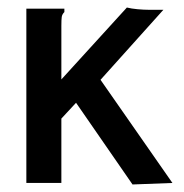

<svg xmlns="http://www.w3.org/2000/svg" viewBox="-20 -486 490 510"><path d="M182 -213 143 -171V0H50V-463H151V-454Q145 -448 144 -441Q143 -434 143 -417V-275L317 -466Q329 -463 345.5 -461.5Q362 -460 375 -460H414L247 -274L438 0L332 4Z"/></svg>

Font: Inconsolata SemiCondensed SemiBold
Style: Regular
Weight: 600
Width: 4
Monospace: yes
Designer: Raph Levien, Cyreal, Brenton Simpson
Foundry: Raph Levien, Cyreal, Google
Version: Version 3.001; ttfautohint (v1.8.2.53-6de2)